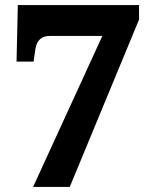

<svg xmlns="http://www.w3.org/2000/svg" viewBox="-20 -734 604 754"><path d="M110 0 382 -593H177Q151 -593 137 -580Q123 -567 119 -542L112 -492H45L50 -714H526V-657L254 0Z"/></svg>

Font: Noto Serif Armenian ExtraBold
Style: Regular
Weight: 800
Version: Version 2.007